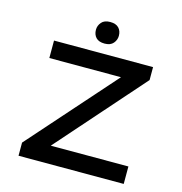

<svg xmlns="http://www.w3.org/2000/svg" viewBox="-126 -1002 1055 1116"><g transform="rotate(15 401.5 -444.5)"><path d="M86 0V-79L559 -613L589 -595H112V-700H708V-622L236 -87L206 -105H719V0ZM400 -759Q365 -759 348 -777Q331 -795 331 -824Q331 -849 348 -869Q365 -889 400 -889Q435 -889 452 -871Q469 -853 469 -824Q469 -799 452 -779Q435 -759 400 -759Z"/></g></svg>

Font: Lexend Mega
Style: Regular
Weight: 400
Designer: Bonnie Shaver-Troup, Thomas Jockin
Foundry: Lexend
Version: Version 1.007